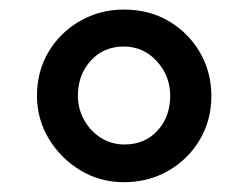

<svg xmlns="http://www.w3.org/2000/svg" viewBox="-20 -828 506 392"><path d="M233 -456Q184.5 -456 144.2 -480.2Q104 -504.5 79.8 -544.5Q55.5 -584.5 55.5 -632.5Q55.5 -683 79.5 -722.8Q103.5 -762.5 144 -785.5Q184.5 -808.5 233 -808.5Q285 -808.5 325.2 -784.5Q365.5 -760.5 388.5 -720.5Q411.5 -680.5 411.5 -632Q411.5 -582 387.5 -542Q363.5 -502 323 -479Q282.5 -456 233 -456ZM234 -533Q275.5 -533 301.5 -561.2Q327.5 -589.5 327.5 -632.5Q327.5 -673 300.2 -703Q273 -733 232.5 -733Q191.5 -733 165.2 -704Q139 -675 139 -632.5Q139 -606 151.8 -583Q164.5 -560 186.2 -546.5Q208 -533 234 -533Z"/></svg>

Font: Merriweather 24pt SemiCondensed
Style: Bold
Weight: 700
Width: 4
Designer: Eben Sorkin
Foundry: Eben Sorkin
Version: Version 2.100